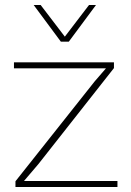

<svg xmlns="http://www.w3.org/2000/svg" viewBox="-20 -750 524 770"><path d="M42 0V-23L360 -424L405 -476H333H36V-500H437V-477L134 -92L76 -24H161H451V0ZM365 -730 256 -583H224L115 -730H143L240 -603L337 -730Z"/></svg>

Font: Work Sans ExtraLight
Style: Regular
Weight: 200
Designer: Wei Huang
Foundry: Wei Huang
Version: Version 2.010; ttfautohint (v1.8.3)